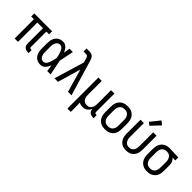

<svg xmlns="http://www.w3.org/2000/svg" viewBox="140 -1893 3221 3221"><g transform="rotate(45 1750.0 -282.5)"><path d="M426 8H442V-64H426Q420 -64 414.5 -66Q409 -68 404.5 -72Q400 -76 398.5 -82Q397 -88 397 -94V-458H462V-530H38V-458H103V0H183V-458H317V-94Q317 -72 324 -51.5Q331 -31 347 -17Q363 -3 384 2.5Q405 8 426 8Z M720 8Q745 8 768 -3Q791 -14 808 -32.5Q825 -51 836.5 -73.5Q848 -96 858 -119Q862 -89 866.5 -59.5Q871 -30 876 0H956Q942 -67 929 -134.5Q916 -202 901 -269Q915 -334 928 -399.5Q941 -465 954 -530H874Q870 -502 865.5 -473.5Q861 -445 857 -416Q847 -439 835 -460.5Q823 -482 806 -499.5Q789 -517 766.5 -527.5Q744 -538 720 -538Q694 -538 668.5 -532Q643 -526 621.5 -511.5Q600 -497 584.5 -476Q569 -455 560 -431Q551 -407 547.5 -381.5Q544 -356 544 -330V-200Q544 -174 547.5 -148.5Q551 -123 560 -99Q569 -75 584.5 -54Q600 -33 621.5 -18.5Q643 -4 668.5 2Q694 8 720 8ZM720 -64Q704 -64 689 -69Q674 -74 662.5 -84.5Q651 -95 643.5 -109Q636 -123 631.5 -138Q627 -153 625.5 -168.5Q624 -184 624 -200V-330Q624 -346 625.5 -361.5Q627 -377 631.5 -392Q636 -407 643.5 -421Q651 -435 662.5 -445.5Q674 -456 689 -461Q704 -466 720 -466Q740 -466 756.5 -453Q773 -440 783.5 -422.5Q794 -405 801.5 -386Q809 -367 814.5 -347.5Q820 -328 824.5 -308.5Q829 -289 833 -269Q829 -248 824.5 -228Q820 -208 814.5 -187.5Q809 -167 802 -147.5Q795 -128 784.5 -110Q774 -92 757.5 -78Q741 -64 720 -64Z M1048 0H1131L1251 -411L1369 0H1452L1263 -632Q1257 -655 1246.5 -676.5Q1236 -698 1217.5 -712.5Q1199 -727 1175.5 -731Q1152 -735 1128 -735H1075V-663H1128Q1139 -663 1149.5 -660.5Q1160 -658 1168 -650Q1176 -642 1180 -632Q1184 -622 1187 -612L1209 -536Z M1560 205H1640V102Q1640 73 1639 44Q1638 15 1637 -14Q1655 -2 1676 3Q1697 8 1719 8Q1742 8 1764.5 2Q1787 -4 1806 -17.5Q1825 -31 1838.5 -50.5Q1852 -70 1860 -91Q1860 -70 1868 -50Q1876 -30 1891.5 -16.5Q1907 -3 1928 2.5Q1949 8 1970 8H1985V-64H1970Q1964 -64 1958 -66Q1952 -68 1948 -72Q1944 -76 1942 -82Q1940 -88 1940 -94V-530H1860V-200Q1860 -184 1858 -167.5Q1856 -151 1850.5 -135Q1845 -119 1835.5 -105.5Q1826 -92 1812.5 -82Q1799 -72 1783 -68Q1767 -64 1750 -64Q1734 -64 1717.5 -68Q1701 -72 1687.5 -82Q1674 -92 1664.5 -105.5Q1655 -119 1649.5 -135Q1644 -151 1642 -167.5Q1640 -184 1640 -200V-530H1560Z M2250 8Q2277 8 2304 3Q2331 -2 2355 -15.5Q2379 -29 2398 -49Q2417 -69 2428 -94Q2439 -119 2443.5 -146Q2448 -173 2448 -200V-330Q2448 -357 2443.5 -384Q2439 -411 2428 -436Q2417 -461 2398 -481.5Q2379 -502 2355 -515Q2331 -528 2304 -533Q2277 -538 2250 -538Q2223 -538 2196 -533Q2169 -528 2145 -515Q2121 -502 2102.5 -481.5Q2084 -461 2072.5 -436Q2061 -411 2056.5 -384Q2052 -357 2052 -330V-200Q2052 -173 2056.5 -146Q2061 -119 2072.5 -94Q2084 -69 2102.5 -49Q2121 -29 2145 -15.5Q2169 -2 2196 3Q2223 8 2250 8ZM2250 -64Q2233 -64 2216 -68Q2199 -72 2185 -81Q2171 -90 2160 -103.5Q2149 -117 2143 -133Q2137 -149 2134.5 -166Q2132 -183 2132 -200V-330Q2132 -347 2134.5 -364Q2137 -381 2143 -397Q2149 -413 2160 -426.5Q2171 -440 2185 -449.5Q2199 -459 2216 -462.5Q2233 -466 2250 -466Q2267 -466 2284 -462.5Q2301 -459 2315.5 -449.5Q2330 -440 2340.5 -426.5Q2351 -413 2357.5 -397Q2364 -381 2366 -364Q2368 -347 2368 -330V-200Q2368 -183 2366 -166Q2364 -149 2357.5 -133Q2351 -117 2340.5 -103.5Q2330 -90 2315.5 -81Q2301 -72 2284 -68Q2267 -64 2250 -64Z M2750 8Q2777 8 2803.5 2.5Q2830 -3 2853 -16.5Q2876 -30 2893.5 -50.5Q2911 -71 2921.5 -95.5Q2932 -120 2936 -146.5Q2940 -173 2940 -200V-530H2860V-200Q2860 -184 2858 -167.5Q2856 -151 2850.5 -135Q2845 -119 2835.5 -105.5Q2826 -92 2812.5 -82Q2799 -72 2783 -68Q2767 -64 2750 -64Q2734 -64 2717.5 -68Q2701 -72 2687.5 -82Q2674 -92 2664.5 -105.5Q2655 -119 2649.5 -135Q2644 -151 2642 -167.5Q2640 -184 2640 -200V-530H2560V-200Q2560 -173 2564 -146.5Q2568 -120 2578.5 -95.5Q2589 -71 2606.5 -50.5Q2624 -30 2647 -16.5Q2670 -3 2696.5 2.5Q2723 8 2750 8ZM2737 -563 2883 -718 2817 -770 2684 -605Z M3250 8Q3277 8 3303.5 2.5Q3330 -3 3353.5 -16Q3377 -29 3395.5 -49.5Q3414 -70 3425 -94.5Q3436 -119 3440 -146Q3444 -173 3444 -200V-330Q3444 -349 3441.5 -367.5Q3439 -386 3431.5 -403Q3424 -420 3413 -435Q3402 -450 3387 -462L3455 -458V-530L3251 -538H3250Q3223 -538 3196 -533Q3169 -528 3145 -515Q3121 -502 3102.5 -481.5Q3084 -461 3072.5 -436Q3061 -411 3056.5 -384Q3052 -357 3052 -330V-200Q3052 -173 3056.5 -146Q3061 -119 3072.5 -94Q3084 -69 3102.5 -49Q3121 -29 3145 -15.5Q3169 -2 3196 3Q3223 8 3250 8ZM3250 -64Q3233 -64 3216 -68Q3199 -72 3184.5 -81Q3170 -90 3159.5 -104Q3149 -118 3143 -133.5Q3137 -149 3134.5 -166Q3132 -183 3132 -200V-330Q3132 -347 3134.5 -364Q3137 -381 3143 -397Q3149 -413 3160 -426.5Q3171 -440 3185 -449Q3199 -458 3216 -462Q3233 -466 3250 -466Q3267 -466 3283.5 -462Q3300 -458 3314 -448.5Q3328 -439 3338 -425.5Q3348 -412 3354 -396Q3360 -380 3362 -363.5Q3364 -347 3364 -330V-200Q3364 -183 3362 -166.5Q3360 -150 3354 -134Q3348 -118 3338 -104.5Q3328 -91 3314 -81.5Q3300 -72 3283.5 -68Q3267 -64 3250 -64Q3250 -64 3250 -64Q3250 -64 3250 -64Z"/></g></svg>

Font: Iosevka SS09
Style: Regular
Weight: 400
Monospace: yes
Designer: Belleve Invis
Foundry: Belleve Invis
Version: Version 5.2.1; ttfautohint (v1.8.3)